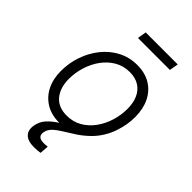

<svg xmlns="http://www.w3.org/2000/svg" viewBox="-268 -786 1085 1085"><g transform="rotate(45 275.0 -243.5)"><path d="M233.9 10.7Q171.9 10.7 127.2 -16.4Q82.5 -43.5 58.3 -91.8Q34.2 -140.1 34.2 -204.1Q34.2 -266.1 54.2 -324.7Q74.2 -383.3 111.6 -430.2Q148.9 -477.1 200.9 -504.6Q252.9 -532.2 316.4 -532.2Q378.4 -532.2 423.1 -505.1Q467.8 -478 491.7 -429.2Q515.6 -380.4 515.6 -316.4Q515.6 -253.9 495.6 -195.3Q475.6 -136.7 438.2 -90.3Q400.9 -43.9 349.1 -16.6Q297.4 10.7 233.9 10.7ZM235.4 -47.4Q286.6 -47.4 326.7 -70.8Q366.7 -94.2 394.8 -133.3Q422.9 -172.4 437.5 -220.2Q452.1 -268.1 452.1 -316.9Q452.1 -364.7 436.5 -399.9Q420.9 -435.1 390.1 -454.6Q359.4 -474.1 314.9 -474.1Q264.6 -474.1 224.6 -450.9Q184.6 -427.7 156.2 -388.7Q127.9 -349.6 112.8 -301.5Q97.7 -253.4 97.7 -203.6Q97.7 -132.3 133.1 -89.8Q168.5 -47.4 235.4 -47.4ZM231.4 209.5Q182.1 209.5 159.9 187.3Q137.7 165 144.5 124Q150.9 86.9 174.3 60.8Q197.8 34.7 231.4 13.2Q265.1 -8.3 303 -31Q340.8 -53.7 376 -83.3Q411.1 -112.8 437.5 -155.5Q463.9 -198.2 474.1 -260.3H511.2Q500 -192.4 475.1 -145.3Q450.2 -98.1 417.2 -65.9Q384.3 -33.7 350.1 -11.2Q315.9 11.2 285.4 29.5Q254.9 47.9 234.4 67.1Q213.9 86.4 209.5 113.3Q206.5 132.3 216.6 143.3Q226.6 154.3 256.8 154.3Q264.2 154.3 271 153.6Q277.8 152.8 284.2 151.9L280.3 205.6Q269 207 256.8 208.3Q244.6 209.5 231.4 209.5ZM475.1 -695.8 465.8 -642.6H210.4L219.2 -695.8Z"/></g></svg>

Font: Inter 28pt Light
Style: Italic
Weight: 300
Italic angle: -9.3988°
Designer: Rasmus Andersson
Foundry: rsms
Version: Version 4.001;git-66647c0bb